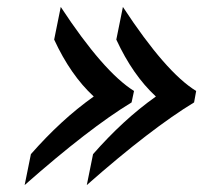

<svg xmlns="http://www.w3.org/2000/svg" viewBox="-20 -492 600 553"><path d="M51 41 69 -48Q112 -97 157 -138.5Q202 -180 250 -214Q183 -276 136 -378L155 -472Q278 -285 366 -230L359 -197Q298 -160 221 -100.5Q144 -41 51 41ZM230 41 248 -48Q291 -97 336 -138.5Q381 -180 429 -214Q362 -276 315 -378L334 -472Q458 -283 545 -230L539 -197Q478 -160 400.5 -100.5Q323 -41 230 41Z"/></svg>

Font: Libertinus Serif Semibold Italic
Style: Regular
Weight: 600
Italic angle: -11.5°
Designer: Philipp H. Poll, Khaled Hosny
Foundry: Caleb Maclennan
Version: Version 7.051;RELEASE